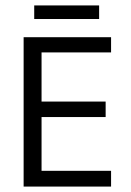

<svg xmlns="http://www.w3.org/2000/svg" viewBox="-20 -687 482 707"><path d="M67 0ZM389 -58H133V-256H369V-313H133V-494H389V-550H67V0H389ZM345 -617H106V-667H345Z"/></svg>

Font: Cambay Devanagari
Style: Regular
Weight: 400
Designer: Pooja Saxena
Foundry: Pooja Saxena
Version: Version 1.180;PS 001.180;hotconv 1.0.70;makeotf.lib2.5.58329